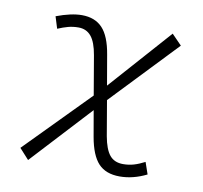

<svg xmlns="http://www.w3.org/2000/svg" viewBox="-65 -597 717 677"><g transform="rotate(10 293.0 -258.5)"><path d="M77.1 8.8 43 -28.8 265.6 -255.4 241.7 -395.5Q233.9 -441.4 216.8 -461.9Q199.7 -482.4 171.4 -482.4Q151.9 -482.4 134.5 -477.8Q117.2 -473.1 97.7 -464.8L84.5 -507.3Q137.7 -527.3 175.8 -527.3Q222.7 -527.3 249.5 -498.8Q276.4 -470.2 287.1 -405.8L305.7 -297.9L502 -518.6L537.6 -481.9L314.5 -247.6L335.9 -122.1Q344.2 -76.2 361.1 -55.7Q377.9 -35.2 409.2 -35.2Q429.2 -35.2 447.5 -40.5Q465.8 -45.9 486.3 -56.6L501 -14.2Q452.6 9.8 404.8 9.8Q355 9.8 328.4 -18.8Q301.8 -47.4 290.5 -111.8L274.4 -204.6Z"/></g></svg>

Font: CaskaydiaCove NFP ExtraLight
Style: Italic
Weight: 200
Italic angle: -10°
Designer: Aaron Bell
Foundry: Saja Typeworks
Version: Version 2111.001; VTT 6.35;Nerd Fonts 3.1.1